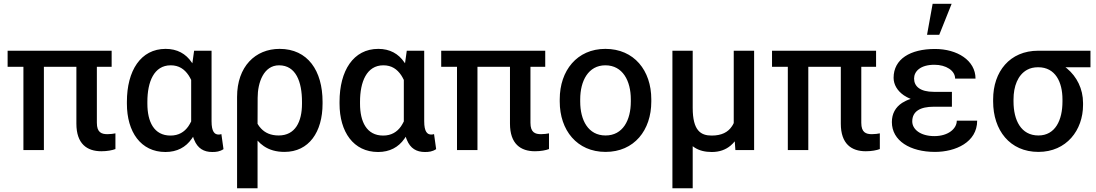

<svg xmlns="http://www.w3.org/2000/svg" viewBox="-20 -798 5827 1021"><path d="M573.7 -528.3H20.5V-442.9H104.5V0H213.4V-442.9H386.2V-140.6C386.2 -32.7 442.9 6.3 519 6.3C550.3 6.3 577.1 1 593.8 -5.4V-88.9C584.5 -86.9 567.4 -84.5 551.8 -84.5C519.5 -84.5 495.1 -93.8 495.1 -145V-442.9H573.7Z M1012.2 -528.3 1002.9 -461.4C1001.5 -462.9 1000.5 -464.8 999 -466.8C968.3 -512.2 922.4 -538.1 860.8 -538.1C728 -538.1 654.8 -421.9 654.8 -256.8V-246.6C654.8 -96.7 728.5 10.3 859.9 10.3C921.4 10.3 968.3 -15.1 999.5 -60.1C1002 -63.5 1004.4 -66.9 1006.8 -70.8C1008.3 -64.9 1010.3 -59.6 1012.7 -54.2C1031.2 -8.8 1064 10.3 1108.4 10.3C1129.9 10.3 1148.4 8.3 1168.5 -4.9L1157.2 -85C1153.3 -83.5 1148.9 -82.5 1142.6 -82.5C1121.6 -82.5 1105 -96.7 1105 -153.3V-528.3ZM763.7 -256.8C763.7 -362.8 798.8 -450.7 887.7 -450.7C931.6 -450.7 960.9 -430.2 982.9 -397.5C987.8 -390.1 992.2 -381.8 996.6 -373V-152.3C992.2 -143.1 986.8 -134.3 981.4 -126C960.4 -96.2 930.2 -77.1 886.7 -77.1C798.3 -77.1 763.7 -151.4 763.7 -246.6Z M1240.7 203.1H1349.6V-50.3C1359.4 -39.1 1370.6 -29.3 1382.8 -21C1412.1 -1 1448.2 9.8 1492.7 9.8C1623 9.8 1695.3 -96.2 1695.3 -246.6V-256.8C1695.3 -421.9 1616.7 -538.1 1466.8 -538.1C1337.9 -538.1 1240.7 -444.3 1240.7 -282.7ZM1349.6 -139.6 1350.1 -277.8C1350.1 -359.4 1382.3 -450.7 1463.9 -450.7C1553.7 -450.7 1585.9 -362.8 1585.9 -256.8V-246.6C1585.9 -150.9 1550.3 -77.6 1461.9 -77.6C1419.4 -77.6 1389.6 -91.8 1368.2 -114.7C1360.8 -122.1 1355 -130.4 1349.6 -139.6Z M2143.1 -528.3 2133.8 -461.4C2132.3 -462.9 2131.3 -464.8 2129.9 -466.8C2099.1 -512.2 2053.2 -538.1 1991.7 -538.1C1858.9 -538.1 1785.6 -421.9 1785.6 -256.8V-246.6C1785.6 -96.7 1859.4 10.3 1990.7 10.3C2052.2 10.3 2099.1 -15.1 2130.4 -60.1C2132.8 -63.5 2135.3 -66.9 2137.7 -70.8C2139.2 -64.9 2141.1 -59.6 2143.6 -54.2C2162.1 -8.8 2194.8 10.3 2239.3 10.3C2260.7 10.3 2279.3 8.3 2299.3 -4.9L2288.1 -85C2284.2 -83.5 2279.8 -82.5 2273.4 -82.5C2252.4 -82.5 2235.8 -96.7 2235.8 -153.3V-528.3ZM1894.5 -256.8C1894.5 -362.8 1929.7 -450.7 2018.6 -450.7C2062.5 -450.7 2091.8 -430.2 2113.8 -397.5C2118.7 -390.1 2123 -381.8 2127.4 -373V-152.3C2123 -143.1 2117.7 -134.3 2112.3 -126C2091.3 -96.2 2061 -77.1 2017.6 -77.1C1929.2 -77.1 1894.5 -151.4 1894.5 -246.6Z M2879.4 -528.3H2326.2V-442.9H2410.2V0H2519V-442.9H2691.9V-140.6C2691.9 -32.7 2748.5 6.3 2824.7 6.3C2856 6.3 2882.8 1 2899.4 -5.4V-88.9C2890.1 -86.9 2873 -84.5 2857.4 -84.5C2825.2 -84.5 2800.8 -93.8 2800.8 -145V-442.9H2879.4Z M2956.5 -257.8C2956.5 -105.5 3048.3 9.8 3200.2 9.8C3352.5 9.8 3443.4 -105.5 3443.4 -257.8V-270C3443.4 -422.9 3352.1 -538.1 3199.2 -538.1C3048.8 -538.1 2956.5 -422.9 2956.5 -270ZM3065.4 -270C3065.4 -367.7 3108.4 -450.7 3199.2 -450.7C3291.5 -450.7 3334.5 -367.7 3334.5 -270V-257.8C3334.5 -158.7 3292 -77.6 3200.2 -77.6C3107.9 -77.6 3065.4 -158.7 3065.4 -257.8Z M3881.8 -528.3V-143.6C3878.9 -137.2 3875.5 -130.9 3871.1 -125C3851.1 -95.2 3817.4 -77.1 3764.6 -77.1C3707 -77.1 3663.6 -102.5 3663.6 -224.6V-528.3H3555.7V203.1H3663.6V-20.5L3673.8 -13.2C3698.7 2.9 3729.5 10.3 3765.1 10.3C3806.2 10.3 3838.9 -2 3864.7 -23.4C3873 -30.3 3880.4 -38.1 3887.2 -46.4L3890.6 0H3990.2V-528.3Z M4638.7 -528.3H4085.4V-442.9H4169.4V0H4278.3V-442.9H4451.2V-140.6C4451.2 -32.7 4507.8 6.3 4584 6.3C4615.2 6.3 4642.1 1 4658.7 -5.4V-88.9C4649.4 -86.9 4632.3 -84.5 4616.7 -84.5C4584.5 -84.5 4560.1 -93.8 4560.1 -145V-442.9H4638.7Z M5042 -230.5V-309.6H4945.8C4873 -309.6 4840.8 -338.9 4840.8 -380.4C4840.8 -418 4873.5 -453.6 4949.2 -453.6C5010.3 -453.6 5059.1 -422.9 5059.1 -379.9H5167.5C5167.5 -477.5 5069.3 -537.6 4952.1 -537.6C4820.3 -537.6 4731.9 -483.9 4731.9 -384.3C4731.9 -348.6 4751.5 -314.9 4786.6 -291C4797.4 -283.7 4809.6 -277.3 4822.8 -272C4805.7 -266.6 4790.5 -259.3 4777.3 -251C4741.7 -227.5 4722.7 -193.4 4722.7 -148.9C4722.7 -49.3 4820.3 9.8 4952.1 9.8C5061 9.8 5176.3 -41.5 5176.3 -156.2H5067.9C5067.9 -113.8 5022.5 -74.2 4948.7 -74.2C4874 -74.2 4831.1 -110.8 4831.1 -152.3C4831.1 -206.1 4873.5 -230.5 4945.8 -230.5ZM4909.7 -612.8H4974.6L5040.5 -777.8H4939.5Z M5778.8 -528.3H5501C5349.6 -528.3 5261.2 -417 5261.2 -269.5V-258.3C5261.2 -106 5349.6 9.8 5502 9.8C5651.4 9.8 5739.3 -106 5739.3 -239.7V-250.5C5739.3 -325.7 5706.1 -390.6 5653.8 -434.1C5650.9 -436.5 5647.9 -438.5 5645.5 -440.4H5778.8ZM5369.6 -269.5C5369.6 -338.4 5392.1 -399.4 5441.9 -426.8C5458.5 -436 5478 -440.4 5500.5 -440.4H5501C5592.3 -440.4 5629.9 -361.3 5629.9 -269.5V-258.3C5629.9 -159.2 5591.8 -77.6 5502 -77.6C5409.2 -77.6 5369.6 -159.2 5369.6 -258.3Z"/></svg>

Font: Bert Sans Medium
Style: Regular
Weight: 500
Designer: Christian Robertson (Google), Cristiano Sobral
Foundry: Google, Cristiano Sobral
Version: Version 3.101